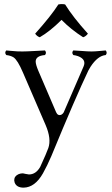

<svg xmlns="http://www.w3.org/2000/svg" viewBox="-20 -655 535 917"><path d="M291 -633.8Q328.6 -573.2 399.9 -494.1Q389.2 -480.5 377 -477.1Q318.4 -514.6 273.9 -560.1Q217.8 -504.4 169.9 -477.1Q157.2 -481 147.9 -494.1Q223.6 -578.6 258.8 -633.8Q275.9 -637.2 291 -633.8ZM185.1 172.9Q147 240.2 92.8 241.2Q58.6 241.2 49.8 216.3Q48.3 210.9 47.9 206.1Q47.9 186 68.8 176.8Q77.6 173.3 86.9 172.9Q91.8 172.9 100.6 175.3Q111.8 177.7 118.2 178.2Q150.9 178.2 171.4 143.1Q172.4 141.1 172.9 140.1Q202.1 76.7 210.9 51.8Q226.1 8.3 198.2 -57.1L89.8 -308.1Q64 -368.7 44.4 -381.3Q30.8 -389.6 9.8 -392.1Q0.5 -403.3 9.8 -414.1Q15.6 -414.1 31.7 -412.1Q65.9 -408.7 86.9 -409.2Q106.4 -409.2 148.4 -411.6Q180.2 -413.6 194.8 -414.1Q204.1 -402.8 194.8 -392.1Q149.9 -388.2 150.4 -360.4Q150.9 -345.7 163.1 -316.9L248 -119.1Q256.3 -100.1 273.4 -107.4Q280.8 -111.8 284.2 -118.2L378.9 -336.9Q394 -371.1 353 -386.7Q341.8 -390.6 330.1 -392.1Q320.8 -403.3 330.1 -414.1Q346.2 -413.6 370.6 -411.6Q399.4 -409.2 417 -409.2Q432.6 -409.2 457 -411.6Q475.6 -413.6 484.9 -414.1Q494.1 -402.8 484.9 -392.1Q446.8 -388.7 412.6 -336.4Q406.2 -326.2 401.9 -317.9Q340.8 -189.9 225.1 90.8Q206.1 135.3 185.1 172.9Z"/></svg>

Font: Linux Libertine Display O
Style: Regular
Weight: 400
Designer: Philipp H. Poll
Foundry: Philipp H. Poll
Version: Version 5.0.9